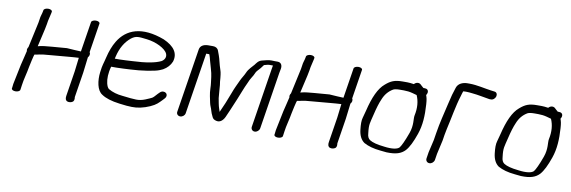

<svg xmlns="http://www.w3.org/2000/svg" viewBox="-46 -859 3666 1233"><g transform="rotate(10 1787.0 -242.5)"><path d="M190.5 -530C175.4 -530 161.9 -523.2 160.6 -515L159.6 -509C156.4 -488.6 148.7 -476 146.5 -451.6L143.2 -430.6L107.3 -265.3C105.1 -262.3 101.6 -256.3 100.8 -251C100.1 -246.7 100 -244.1 101.7 -238.6C98.1 -219.4 82.8 -162.6 78.9 -144.3L52.3 -14.7L52.3 -14C51.4 -4.4 50.6 2.7 49.9 7L48.8 14C47.5 22.5 58.9 29 73.9 29C88.9 29 102.5 22.5 103.8 14L104.9 7C105.8 1.3 106.8 -6.1 108 -15.4C112.9 -55.8 126.3 -97.3 133.6 -142.5C135.1 -148.8 150.4 -224.8 154.4 -225C161.8 -225.5 171.2 -227.3 184 -230.5C194.9 -233.2 216.5 -236 249.6 -238.3C283.4 -240.7 324.9 -244.3 374.3 -249.1C393.7 -251.2 416.7 -252.3 437.7 -253.6L427 -163.8L401.2 -1C398.8 14.3 399.5 28 412.5 35C425.1 40 440.8 36.8 449.9 29.5C461.3 17.3 455.8 1.7 456.2 -1L482.2 -165.2L494.5 -266.9C503.1 -275.9 507.4 -290.2 499.8 -301.5L530.1 -493C531.4 -501.2 520 -508 505 -508C489.9 -508 476.4 -501.2 475.1 -493L443.9 -296.2C415.6 -297.5 397.1 -298.1 351.9 -301.5C298.4 -296.4 207.4 -291.9 179 -284.4C173.2 -282.9 170.3 -282.1 164.9 -281C173.1 -320.6 192.4 -394.1 198.3 -431L201.7 -452.6L214.4 -507.6L215.6 -515C216.9 -523.2 205.5 -530 190.5 -530Z M669.2 -301.6C682.7 -359.9 708.4 -403.1 745.7 -433.5C775.9 -455.8 791.1 -453.4 848 -446.8C908.2 -439.8 971.1 -409 984.9 -376.8C994 -355.5 982.8 -335.3 963.6 -324.8C928.5 -307.5 866.7 -295.9 781.7 -292.5C746.9 -291.1 725.1 -288.5 694.7 -288.5L666.1 -288.5C666.7 -290.8 668.1 -296.7 669.2 -301.6ZM686 -233.5C719.1 -233.5 742.6 -236 776.5 -237.3C844.1 -239.9 935.6 -254 963.2 -266.1L983.3 -274.9L984 -275.3C1009.4 -289.9 1027.8 -310.1 1037.7 -334.7L1037.9 -335.2L1038 -335.7C1055.2 -391.1 1023.9 -434.3 954.2 -465C804.1 -521.5 705.8 -484 652.6 -395.5C633.9 -364.4 620.3 -327.7 610.8 -287.5C599.3 -238.4 595.3 -239.7 588.8 -186.5C581.9 -130.8 591.5 -67.7 628.2 -45.8C653.4 -28.4 691.8 -16.1 746.1 -9.2C781.5 -4.5 806.9 -2.1 826.3 -2C862.6 -0.7 903.4 -9.3 944 -27.5C982.8 -44.9 993.4 -58.4 1016.4 -81.7L1025.6 -91.6C1039 -105.4 1037 -121 1027.1 -128.9C1018.3 -135.9 1001.4 -137.4 988.6 -124.8L977.6 -114L977.2 -113.6C944.1 -76.3 951.5 -85.4 904.6 -64.5C884.8 -56.5 865.7 -53 846.6 -53.4C825.8 -53.9 796.4 -56.6 756.6 -61.7C721 -64.9 690.1 -73.7 663.4 -89.3C659.8 -92.1 655.4 -97.2 652.7 -103.3C641.4 -128.6 638.5 -161.3 644.9 -201.7C646.6 -212 648.7 -221.6 652.2 -233.5Z M1175.5 -22 1238.8 -422H1258.7C1258.9 -421.5 1260.2 -418.4 1261.1 -416C1264 -408.5 1267.3 -397.3 1270.7 -382.8C1276.6 -357.3 1293.7 -310.2 1296.6 -280.2C1299.5 -251.3 1303.5 -237.2 1304 -206.9C1304.4 -173 1313.5 -140.4 1318.4 -114.9C1321.9 -96.8 1330.9 -82.3 1334.1 -67.9C1336.5 -57.5 1342.1 -44.2 1350.8 -26.7C1355.5 -17.3 1363.5 -11.5 1377 -8.4C1401.3 -1.7 1420.9 -19.4 1432.2 -43.8C1432.8 -45.2 1433.5 -46.7 1434.1 -48.2C1435.6 -51.8 1441.8 -66 1452.2 -89.3C1463.1 -114 1475.9 -145.7 1486.2 -170C1493.8 -188 1521.5 -260 1528.8 -273.2L1529.2 -273.9L1529.5 -274.7C1539 -297.7 1547.2 -314 1553.1 -322.3C1568.3 -343.9 1569.6 -358.9 1579.3 -368.9C1592.7 -382.7 1606.6 -398.6 1616.9 -414.1C1618.3 -414.8 1626.6 -416.3 1636 -419.2C1645.7 -422.1 1658.4 -421.8 1674.1 -421.3C1673 -415.6 1671.8 -409.1 1670.9 -403.5L1608.7 -10.5C1606.3 4.5 1616.8 17 1631.8 17C1646.8 17 1661.3 4.5 1663.7 -10.5L1722.6 -382.4C1723.8 -390.3 1725.5 -399.2 1727.8 -409.1L1727.9 -409.5L1727.9 -409.8C1731.5 -432.2 1723 -451 1698.9 -451H1680.9C1675.3 -451 1668.4 -451.2 1660.5 -451.7C1640 -452.9 1615 -443.9 1601.3 -441.2C1576 -436.3 1564.3 -414.7 1557.6 -406.4C1545.6 -391.6 1522.1 -371.3 1511.7 -345.7C1504.5 -328.3 1489.7 -307.3 1482.5 -291C1468.1 -258.3 1458.3 -242.7 1441.6 -196.8C1422.2 -143.8 1410.4 -117.9 1388.5 -68.7C1386.9 -74.3 1384.6 -82.4 1381.2 -91.1C1376 -104.5 1370.4 -137.9 1367.3 -154.5C1365.2 -166.4 1362.5 -223.2 1360.4 -238.8L1357.3 -260.8C1356.4 -267.7 1355.8 -274.9 1355.6 -282.6L1355.6 -283L1353 -305.5C1350.3 -329.2 1344.5 -336.6 1338.1 -361.2C1326.9 -404.2 1326.7 -410 1309.7 -454.1C1304.5 -469.1 1291 -477 1274 -477H1242C1214.9 -477 1190.8 -465.7 1186.8 -440.4L1120.5 -22.1C1118.2 -7.8 1128.8 4 1143.9 4C1158.9 4 1173.2 -7.8 1175.5 -22ZM1431.5 -34C1431.5 -34 1355.6 142.1 1430.2 -31.3C1430.7 -32.1 1431.1 -33.1 1431.5 -34Z M1902.5 -530C1887.4 -530 1873.9 -523.2 1872.6 -515L1871.6 -509C1868.4 -488.6 1860.7 -476 1858.5 -451.6L1855.2 -430.6L1819.3 -265.3C1817.1 -262.3 1813.6 -256.3 1812.8 -251C1812.1 -246.7 1812 -244.1 1813.7 -238.6C1810.1 -219.4 1794.8 -162.6 1790.9 -144.3L1764.3 -14.7L1764.3 -14C1763.4 -4.4 1762.6 2.7 1761.9 7L1760.8 14C1759.5 22.5 1770.9 29 1785.9 29C1800.9 29 1814.5 22.5 1815.8 14L1816.9 7C1817.8 1.3 1818.8 -6.1 1820 -15.4C1824.9 -55.8 1838.3 -97.3 1845.6 -142.5C1847.1 -148.8 1862.4 -224.8 1866.4 -225C1873.8 -225.5 1883.2 -227.3 1896 -230.5C1906.9 -233.2 1928.5 -236 1961.6 -238.3C1995.4 -240.7 2036.9 -244.3 2086.3 -249.1C2105.7 -251.2 2128.7 -252.3 2149.7 -253.6L2139 -163.8L2113.2 -1C2110.8 14.3 2111.5 28 2124.5 35C2137.1 40 2152.8 36.8 2161.9 29.5C2173.3 17.3 2167.8 1.7 2168.2 -1L2194.2 -165.2L2206.5 -266.9C2215.1 -275.9 2219.4 -290.2 2211.8 -301.5L2242.1 -493C2243.4 -501.2 2232 -508 2217 -508C2201.9 -508 2188.4 -501.2 2187.1 -493L2155.9 -296.2C2127.6 -297.5 2109.1 -298.1 2063.9 -301.5C2010.4 -296.4 1919.4 -291.9 1891 -284.4C1885.2 -282.9 1882.3 -282.1 1876.9 -281C1885.1 -320.6 1904.4 -394.1 1910.3 -431L1913.7 -452.6L1926.4 -507.6L1927.6 -515C1928.9 -523.2 1917.5 -530 1902.5 -530Z M2625.5 -263.8C2620.7 -241.5 2633.2 -202 2613 -146.4C2593.2 -91.5 2576.5 -56.8 2566.5 -44.8C2553.9 -31.6 2520.7 -25 2466.3 -32.7L2465.7 -32.8L2465 -32.9C2421.9 -37.3 2390 -45.7 2372 -57.3C2360.5 -64.9 2353.6 -77.9 2352.5 -99.1L2352.4 -99.5L2352.4 -99.9C2345.1 -157.4 2352.3 -167 2365.1 -221.5C2376 -267.8 2386.6 -302.3 2397.3 -326.3C2411.1 -361.2 2431.5 -385.8 2461.2 -403.2C2468.5 -406.9 2482.7 -410 2504.2 -410H2530.2C2549.7 -410 2568.6 -407.7 2586 -403C2595.6 -400 2608.7 -397.3 2615.7 -394.8C2632.4 -357.6 2636.3 -313.7 2625.5 -263.8ZM2401.7 -424.4C2363 -392.4 2334.7 -329.8 2312.9 -238.7C2309 -222.5 2304.8 -206.7 2300.2 -191.5C2294.6 -173 2294.7 -147.2 2298.8 -112.5C2303 -76.7 2315.9 -49.6 2338.9 -33.5L2339.4 -33.1L2339.9 -32.9C2367.7 -17.6 2402.3 -7.6 2449.3 -3.1L2489.2 1L2489.6 1C2551.4 3 2583.8 -8.8 2609.2 -35.1C2630.5 -58.8 2648.9 -96.9 2667.8 -151.3C2688.4 -210.5 2691.6 -273.4 2686.8 -345.9C2684.7 -378.3 2681.8 -389.4 2675.8 -405.7C2678.2 -408.6 2681.9 -415.6 2682.7 -421C2683.8 -427.7 2683 -435.2 2677.8 -440.5C2673 -445.4 2666 -447 2659.3 -447H2650.9C2648.5 -448.9 2643.8 -452.9 2638 -458.2L2628.3 -467.3C2616.9 -477 2598.4 -475.1 2585.9 -460.9C2568.7 -463.4 2553.8 -465 2543.2 -465L2512.9 -465C2460.6 -465 2435.5 -454 2401.7 -424.4Z M2803.9 -5.5 2810.3 -45.9 2830.6 -136.1 2836.5 -173.5C2838.6 -187.1 2841.2 -200.3 2844.2 -212.9C2861.4 -286.2 2874.3 -368.8 2896.5 -439C2899.4 -448.1 2902.7 -461.8 2906 -470.1C2908.3 -470.5 2912.3 -471 2917.1 -471H2930.1C2940.9 -471 2953 -469.2 2966 -468C3004.1 -464.7 3042.1 -455.7 3080 -450.1L3080.9 -450H3087.9C3104.7 -448 3118.2 -462.9 3121.3 -475.8C3124 -486.9 3120.5 -503.1 3102.3 -504L3096.1 -504.9L3080.3 -506.9C3040.8 -511.9 2986.8 -526 2938.8 -526H2925.8C2895.6 -526 2864.7 -514.6 2854.9 -484.6C2841.8 -445.4 2837.2 -429.6 2825.1 -376.3C2808.1 -302.1 2793.3 -248.4 2781.7 -174.7L2774.4 -129L2755.4 -46.8L2748.9 -5.5C2746.5 9.5 2757 22 2772 22C2787.1 22 2801.5 9.5 2803.9 -5.5Z M3501.5 -263.8C3496.7 -241.5 3509.2 -202 3489 -146.4C3469.2 -91.5 3452.5 -56.8 3442.5 -44.8C3429.9 -31.6 3396.7 -25 3342.3 -32.7L3341.7 -32.8L3341 -32.9C3297.9 -37.3 3266 -45.7 3248 -57.3C3236.5 -64.9 3229.6 -77.9 3228.5 -99.1L3228.4 -99.5L3228.4 -99.9C3221.1 -157.4 3228.3 -167 3241.1 -221.5C3252 -267.8 3262.6 -302.3 3273.3 -326.3C3287.1 -361.2 3307.5 -385.8 3337.2 -403.2C3344.5 -406.9 3358.7 -410 3380.2 -410H3406.2C3425.7 -410 3444.6 -407.7 3462 -403C3471.6 -400 3484.7 -397.3 3491.7 -394.8C3508.4 -357.6 3512.3 -313.7 3501.5 -263.8ZM3277.7 -424.4C3239 -392.4 3210.7 -329.8 3188.9 -238.7C3185 -222.5 3180.8 -206.7 3176.2 -191.5C3170.6 -173 3170.7 -147.2 3174.8 -112.5C3179 -76.7 3191.9 -49.6 3214.9 -33.5L3215.4 -33.1L3215.9 -32.9C3243.7 -17.6 3278.3 -7.6 3325.3 -3.1L3365.2 1L3365.6 1C3427.4 3 3459.8 -8.8 3485.2 -35.1C3506.5 -58.8 3524.9 -96.9 3543.8 -151.3C3564.4 -210.5 3567.6 -273.4 3562.8 -345.9C3560.7 -378.3 3557.8 -389.4 3551.8 -405.7C3554.2 -408.6 3557.9 -415.6 3558.7 -421C3559.8 -427.7 3559 -435.2 3553.8 -440.5C3549 -445.4 3542 -447 3535.3 -447H3526.9C3524.5 -448.9 3519.8 -452.9 3514 -458.2L3504.3 -467.3C3492.9 -477 3474.4 -475.1 3461.9 -460.9C3444.7 -463.4 3429.8 -465 3419.2 -465L3388.9 -465C3336.6 -465 3311.5 -454 3277.7 -424.4Z"/></g></svg>

Font: MewTooHand
Style: BdIta
Weight: 400
Designer: Mew Too, Robert Jablonski
Version: Version 0.77